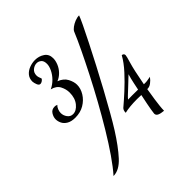

<svg xmlns="http://www.w3.org/2000/svg" viewBox="-211 -878 1123 1123"><g transform="rotate(-45 350.5 -316.5)"><path d="M92 87Q126 49 166 -9Q206 -67 248.5 -137.5Q291 -208 332.5 -283Q374 -358 411 -430.5Q448 -503 478 -565.5Q508 -628 527 -674Q532 -684 546 -694.5Q560 -705 578.5 -712.5Q597 -720 614 -720Q609 -705 589.5 -664Q570 -623 540.5 -565Q511 -507 477 -441.5Q443 -376 407.5 -311Q372 -246 340.5 -190.5Q309 -135 285 -97Q233 -15 186.5 36Q140 87 92 87ZM176 -312Q144 -312 124 -323.5Q104 -335 95.5 -352.5Q87 -370 87 -387Q87 -406 99 -425Q111 -444 135 -444Q138 -444 142.5 -443.5Q147 -443 154 -440Q145 -432 139.5 -418.5Q134 -405 134 -392Q134 -371 147 -353.5Q160 -336 181 -336Q209 -336 232.5 -365Q256 -394 256 -440Q256 -468 242 -495Q228 -522 191 -531Q218 -544 238 -564.5Q258 -585 269.5 -609Q281 -633 281 -652Q281 -677 268.5 -687.5Q256 -698 241 -698Q222 -698 205.5 -684.5Q189 -671 189 -647Q189 -640 191.5 -631.5Q194 -623 198 -614Q195 -607 186.5 -601.5Q178 -596 171 -596Q160 -596 154 -611Q148 -626 147 -639Q147 -665 161.5 -682.5Q176 -700 199.5 -709Q223 -718 247 -718Q279 -718 304.5 -701Q330 -684 330 -650Q330 -629 320.5 -606Q311 -583 293 -564.5Q275 -546 252 -537Q289 -523 304 -494.5Q319 -466 319 -441Q319 -410 300.5 -380Q282 -350 250 -331Q218 -312 176 -312ZM571 26Q546 24 532 17.5Q518 11 518 -3Q518 -7 522.5 -34.5Q527 -62 542 -133Q536 -133 528.5 -133.5Q521 -134 507 -134Q476 -134 450 -131.5Q424 -129 404 -124Q404 -136 407 -143Q410 -150 414 -154Q446 -181 486.5 -218Q527 -255 565.5 -297Q604 -339 626 -379Q642 -377 642 -363Q642 -355 629 -312Q616 -269 597 -167H612Q620 -167 630 -169Q640 -171 653 -173Q640 -155 624 -143.5Q608 -132 591 -133Q590 -124 586.5 -104Q583 -84 579.5 -60Q576 -36 573.5 -12.5Q571 11 571 26ZM468 -169Q481 -170 503 -169.5Q525 -169 551 -169Q557 -197 560.5 -214.5Q564 -232 567.5 -245Q571 -258 575 -272L536 -235Q523 -223 511.5 -212Q500 -201 489 -191Q478 -181 468 -169Z"/></g></svg>

Font: Dancing Script Medium
Style: Regular
Weight: 500
Designer: Pablo Impallari
Foundry: Pablo Impallari
Version: Version 2.000